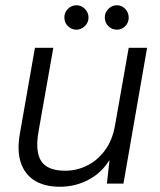

<svg xmlns="http://www.w3.org/2000/svg" viewBox="-20 -699 608 731"><path d="M208 12Q150 12 112 -11.5Q74 -35 59 -80.5Q44 -126 56 -192L113 -517H183L127 -200Q113 -122 137 -85.5Q161 -49 228 -49Q272 -49 311.5 -68.5Q351 -88 379.5 -126.5Q408 -165 418 -222L470 -517H540L450 0H387L397 -90Q367 -41 317 -14.5Q267 12 208 12ZM271 -586Q252 -586 238.5 -599.5Q225 -613 225 -633Q225 -651 238.5 -665Q252 -679 271 -679Q290 -679 303.5 -665Q317 -651 317 -632Q317 -613 303 -599.5Q289 -586 271 -586ZM425 -586Q406 -586 392.5 -599.5Q379 -613 379 -633Q379 -651 392.5 -665Q406 -679 425 -679Q444 -679 457 -665Q470 -651 470 -632Q470 -613 457 -599.5Q444 -586 425 -586Z"/></svg>

Font: DM Sans 11pt Light
Style: Italic
Weight: 300
Italic angle: -10°
Version: Version 4.004;gftools[0.9.30]